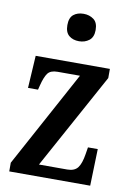

<svg xmlns="http://www.w3.org/2000/svg" viewBox="-86 -815 595 869"><g transform="rotate(10 211.5 -380.5)"><path d="M19 0V-40L259 -482H156Q124 -482 111 -464.5Q98 -447 88 -407L83 -387H37L46 -536H387V-494L146 -54H276Q309 -54 324 -73.5Q339 -93 346 -138L351 -169H396L391 0ZM227 -635Q199 -635 181 -650Q163 -665 163 -698Q163 -732 181 -746.5Q199 -761 227 -761Q254 -761 273.5 -746.5Q293 -732 293 -698Q293 -665 273.5 -650Q254 -635 227 -635Z"/></g></svg>

Font: Noto Serif ExtraCondensed SemiBold
Style: Regular
Weight: 600
Width: 2
Designer: Monotype Design Team
Foundry: Monotype Imaging Inc.
Version: Version 2.015; ttfautohint (v1.8.4.7-5d5b)